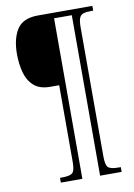

<svg xmlns="http://www.w3.org/2000/svg" viewBox="-95 -820 694 992"><g transform="rotate(-10 252.0 -324.5)"><path d="M142 111V86H154Q193 86 207 74.5Q221 63 221 16V-386H174Q119 -386 88.5 -413.5Q58 -441 46 -485.5Q34 -530 34 -582Q34 -662 65 -711Q96 -760 176 -760H461V-735H452Q426 -735 410.5 -730.5Q395 -726 388.5 -710.5Q382 -695 382 -661V15Q382 63 396 74.5Q410 86 450 86H461V111H348V-731H255V111Z"/></g></svg>

Font: Noto Serif Ethiopic Condensed ExtraLight
Style: Regular
Weight: 200
Width: 3
Designer: Monotype Design Team
Foundry: Monotype Imaging Inc.
Version: Version 2.102; ttfautohint (v1.8.4.7-5d5b)